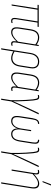

<svg xmlns="http://www.w3.org/2000/svg" viewBox="1215 -1950 920 3390"><g transform="rotate(90 1675.0 -255.0)"><path d="M346 8Q327 8 314.5 -1Q302 -10 298 -32Q294 -54 300 -89L358 -458H151L79 -4Q78 0 74 0H62Q58 0 59 -4L130 -458H69Q64 -458 65 -464L66 -473Q67 -479 72 -479H452Q457 -479 455 -473L454 -463Q453 -458 448 -458H379L320 -87Q314 -45 321 -28.5Q328 -12 350 -12Q358 -12 366.5 -13Q375 -14 384 -17Q389 -19 387 -14L385 -1Q385 3 380 4Q373 6 365.5 7Q358 8 346 8Z M548 8Q497 8 475.5 -26Q454 -60 466 -136L497 -338Q510 -419 547.5 -453Q585 -487 643 -487Q678 -487 710.5 -474Q743 -461 774 -437L770 -415Q737 -441 706 -453.5Q675 -466 642 -466Q595 -466 562.5 -437Q530 -408 518 -336L487 -136Q477 -70 493.5 -41.5Q510 -13 553 -13Q590 -13 631.5 -39.5Q673 -66 719 -116L716 -91Q670 -42 629 -17Q588 8 548 8ZM750 8Q723 8 713 -10.5Q703 -29 709 -70L713 -95L714 -103L765 -425L766 -433L773 -474Q775 -479 778 -479H790Q794 -479 793 -474L730 -74Q726 -40 730.5 -26.5Q735 -13 754 -13Q763 -13 770.5 -14Q778 -15 785 -17Q789 -19 788 -13L786 -2Q785 3 780 4Q775 5 767.5 6.5Q760 8 750 8Z M837 185Q832 185 833 181L915 -336Q927 -410 966.5 -448.5Q1006 -487 1068 -487Q1135 -487 1165.5 -447Q1196 -407 1185 -335L1155 -145Q1144 -68 1105 -30Q1066 8 1008 8Q975 8 942 -4Q909 -16 879 -35L883 -55Q913 -37 943.5 -25Q974 -13 1007 -13Q1057 -13 1090.5 -46.5Q1124 -80 1134 -145L1164 -333Q1175 -397 1150 -431.5Q1125 -466 1066 -466Q1015 -466 980.5 -432Q946 -398 935 -334L854 181Q853 185 849 185Z M1346 8Q1295 8 1273.5 -26Q1252 -60 1264 -136L1295 -338Q1308 -419 1345.5 -453Q1383 -487 1441 -487Q1476 -487 1508.5 -474Q1541 -461 1572 -437L1568 -415Q1535 -441 1504 -453.5Q1473 -466 1440 -466Q1393 -466 1360.5 -437Q1328 -408 1316 -336L1285 -136Q1275 -70 1291.5 -41.5Q1308 -13 1351 -13Q1388 -13 1429.5 -39.5Q1471 -66 1517 -116L1514 -91Q1468 -42 1427 -17Q1386 8 1346 8ZM1548 8Q1521 8 1511 -10.5Q1501 -29 1507 -70L1511 -95L1512 -103L1563 -425L1564 -433L1571 -474Q1573 -479 1576 -479H1588Q1592 -479 1591 -474L1528 -74Q1524 -40 1528.5 -26.5Q1533 -13 1552 -13Q1561 -13 1568.5 -14Q1576 -15 1583 -17Q1587 -19 1586 -13L1584 -2Q1583 3 1578 4Q1573 5 1565.5 6.5Q1558 8 1548 8Z M1726 185Q1724 185 1722.5 184.5Q1721 184 1722 181L1749 12Q1751 -53 1749.5 -121Q1748 -189 1744 -254.5Q1740 -320 1734 -378Q1729 -416 1723.5 -435Q1718 -454 1710 -460Q1702 -466 1689 -466Q1682 -466 1674.5 -465.5Q1667 -465 1659 -462Q1655 -460 1656 -466L1658 -476Q1659 -482 1664 -483Q1672 -485 1679.5 -486Q1687 -487 1695 -487Q1714 -487 1725 -478.5Q1736 -470 1742.5 -448Q1749 -426 1754 -383Q1760 -318 1762.5 -274Q1765 -230 1766 -189Q1768 -150 1769 -110Q1770 -70 1768 -30H1769Q1779 -53 1789.5 -76.5Q1800 -100 1812 -126.5Q1824 -153 1838 -183L1974 -475Q1977 -479 1980 -479H1994Q1997 -479 1997.5 -478Q1998 -477 1998 -475L1771 5L1743 181Q1742 185 1739 185Z M2117 8Q2065 8 2042 -28.5Q2019 -65 2032 -144L2066 -367Q2077 -430 2099.5 -458.5Q2122 -487 2166 -487Q2169 -487 2169 -483L2167 -472Q2167 -466 2163 -466Q2131 -466 2113.5 -443.5Q2096 -421 2088 -367L2053 -144Q2042 -73 2060 -43Q2078 -13 2121 -13Q2169 -13 2203 -53Q2237 -93 2248 -160L2276 -341Q2277 -345 2281 -345H2293Q2297 -345 2296 -341L2268 -160Q2258 -93 2278.5 -53Q2299 -13 2345 -13Q2389 -13 2417.5 -42Q2446 -71 2458 -144L2493 -367Q2501 -421 2491.5 -443.5Q2482 -466 2450 -466Q2446 -466 2447 -472L2449 -483Q2450 -487 2454 -487Q2497 -487 2510.5 -458.5Q2524 -430 2514 -367L2479 -143Q2466 -66 2433.5 -29Q2401 8 2345 8Q2300 8 2274 -22Q2248 -52 2249 -106H2248Q2233 -53 2197.5 -22.5Q2162 8 2117 8Z M2657 185Q2655 185 2653.5 184.5Q2652 184 2653 181L2680 12Q2682 -53 2680.5 -121Q2679 -189 2675 -254.5Q2671 -320 2665 -378Q2660 -416 2654.5 -435Q2649 -454 2641 -460Q2633 -466 2620 -466Q2613 -466 2605.5 -465.5Q2598 -465 2590 -462Q2586 -460 2587 -466L2589 -476Q2590 -482 2595 -483Q2603 -485 2610.5 -486Q2618 -487 2626 -487Q2645 -487 2656 -478.5Q2667 -470 2673.5 -448Q2680 -426 2685 -383Q2691 -318 2693.5 -274Q2696 -230 2697 -189Q2699 -150 2700 -110Q2701 -70 2699 -30H2700Q2710 -53 2720.5 -76.5Q2731 -100 2743 -126.5Q2755 -153 2769 -183L2905 -475Q2908 -479 2911 -479H2925Q2928 -479 2928.5 -478Q2929 -477 2929 -475L2702 5L2674 181Q2673 185 2670 185Z M3205 185Q3199 185 3200 181L3283 -343Q3293 -406 3277 -436Q3261 -466 3218 -466Q3179 -466 3135.5 -437.5Q3092 -409 3046 -364L3050 -389Q3092 -430 3136 -458.5Q3180 -487 3223 -487Q3273 -487 3294.5 -454Q3316 -421 3304 -345L3221 181Q3220 185 3216 185ZM2978 0Q2972 0 2973 -4L3037 -404Q3042 -440 3037.5 -453Q3033 -466 3013 -466Q3006 -466 2998.5 -464.5Q2991 -463 2984 -462Q2977 -459 2979 -465L2981 -476Q2982 -481 2986 -482Q2992 -484 3002 -485.5Q3012 -487 3020 -487Q3047 -487 3055 -469.5Q3063 -452 3058 -411L3054 -384L3053 -375L2994 -4Q2993 0 2990 0ZM3181 -546Q3179 -546 3178.5 -547.5Q3178 -549 3179 -552L3232 -691Q3233 -693 3234 -694Q3235 -695 3238 -695H3250Q3252 -695 3253 -693.5Q3254 -692 3253 -689L3197 -550Q3196 -546 3190 -546Z"/></g></svg>

Font: Sofia Sans Condensed Thin
Style: Italic
Weight: 250
Italic angle: -9°
Version: Version 4.100